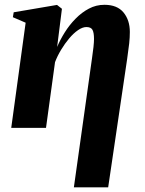

<svg xmlns="http://www.w3.org/2000/svg" viewBox="-20 -546 620 820"><path d="M295.5 254 373 -297.5Q377 -323.5 379.2 -345Q381.5 -366.5 381.5 -379.5Q381.5 -406.5 375 -418.5Q368.5 -430.5 349 -430.5Q332.5 -430.5 313.2 -417.2Q294 -404 275.5 -382Q257 -360 241 -333.5Q225 -307 215 -280.5L176.5 0H28L89.5 -449L35 -472.5L38.5 -493.5L223.5 -525L244.5 -508.5L224 -345.5Q237 -376.5 256.8 -408Q276.5 -439.5 302.8 -466.2Q329 -493 359.8 -509.2Q390.5 -525.5 426 -525.5Q480.5 -525.5 507.5 -492.8Q534.5 -460 534.5 -409.5Q534.5 -386.5 531.8 -360.8Q529 -335 523 -294L442 254Z"/></svg>

Font: Merriweather 120pt ExtraBold
Style: Italic
Weight: 800
Italic angle: -7.8°
Version: Version 2.101